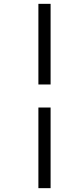

<svg xmlns="http://www.w3.org/2000/svg" viewBox="-20 -889 436 1000"><path d="M180 -869H243.5V-449H180ZM180 -329H243.5V91H180Z"/></svg>

Font: Merriweather 72pt
Style: Italic
Weight: 400
Italic angle: -7.8°
Version: Version 2.101